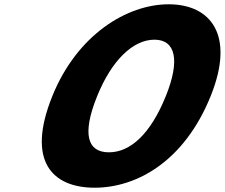

<svg xmlns="http://www.w3.org/2000/svg" viewBox="-20 -860 1048 895"><path d="M223.9 -412C100.3 -106 226.3 15 421 15C615.7 15 838.4 -106 962 -412C1077.6 -698 961.1 -840 766.4 -840C571.7 -840 339.5 -698 223.9 -412ZM432.9 -412C500 -578 599.7 -675 699.8 -675C798.8 -675 820.5 -579 753 -412C681.1 -234 586.7 -150 487.7 -150C387.6 -150 361 -234 432.9 -412Z"/></svg>

Font: Hussar
Style: BdWideOblFour
Weight: 700
Foundry: Cannot Into Space Fonts
Version: Version 2.00